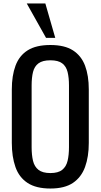

<svg xmlns="http://www.w3.org/2000/svg" viewBox="-20 -1076 579 1105"><path d="M270 9Q188 9 139 -23Q90 -55 69 -114.5Q48 -174 48 -254V-561Q48 -641 69.5 -698.5Q91 -756 139.5 -786.5Q188 -817 270 -817Q352 -817 400 -786Q448 -755 469.5 -698Q491 -641 491 -561V-253Q491 -174 469.5 -115Q448 -56 400 -23.5Q352 9 270 9ZM270 -80Q315 -80 338 -98.5Q361 -117 369 -150.5Q377 -184 377 -229V-584Q377 -629 369 -661.5Q361 -694 338 -711.5Q315 -729 270 -729Q225 -729 201.5 -711.5Q178 -694 170 -661.5Q162 -629 162 -584V-229Q162 -184 170 -150.5Q178 -117 201.5 -98.5Q225 -80 270 -80ZM245 -858 134 -1056H241L298 -858Z"/></svg>

Font: Oswald
Style: Regular
Weight: 400
Designer: Vernon Adams
Foundry: Vernon Adams
Version: Version 4.103; ttfautohint (v1.8.3)